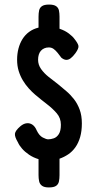

<svg xmlns="http://www.w3.org/2000/svg" viewBox="-20 -744 432 842"><path d="M339 -203Q339 -169 331.5 -143Q324 -117 310.5 -98Q297 -79 279 -67Q261 -55 241 -48V24Q241 39 238.5 51.5Q236 64 226 71Q216 78 194 78Q174 78 164 70.5Q154 63 151.5 50.5Q149 38 149 24V-46Q126 -53 107.5 -65.5Q89 -78 76.5 -92.5Q64 -107 59 -119Q44 -144 45.5 -157.5Q47 -171 69 -190Q83 -202 97 -203.5Q111 -205 122.5 -197Q134 -189 141 -172Q152 -149 167.5 -141Q183 -133 191 -133Q203 -133 216 -137.5Q229 -142 238 -156Q247 -170 247 -197Q247 -226 229 -247Q211 -268 185.5 -287.5Q160 -307 134 -329Q120 -341 106 -356.5Q92 -372 80.5 -391Q69 -410 62 -432.5Q55 -455 55 -482Q55 -508 61 -531Q67 -554 78.5 -572.5Q90 -591 107.5 -604Q125 -617 149 -623V-671Q149 -686 151.5 -698Q154 -710 164 -717Q174 -724 195 -724Q216 -724 226 -717Q236 -710 238.5 -698Q241 -686 241 -671V-618Q265 -610 282 -597Q299 -584 306 -574Q322 -554 324 -543Q326 -532 311 -511Q300 -496 290 -488.5Q280 -481 270 -481.5Q260 -482 249 -491Q241 -502 232.5 -512.5Q224 -523 215 -529.5Q206 -536 194 -536Q183 -536 174 -532Q165 -528 159 -521Q153 -514 150 -504Q147 -494 147 -482Q147 -460 160 -441.5Q173 -423 193 -407Q213 -391 233 -376Q251 -361 270 -345Q289 -329 304.5 -309Q320 -289 329.5 -263Q339 -237 339 -203Z"/></svg>

Font: Fredoka Condensed Medium
Style: Regular
Weight: 500
Width: 3
Designer: Ben Nathan
Foundry: Milena B. Brandão, Ben Nathan
Version: Version 2.001